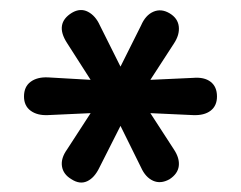

<svg xmlns="http://www.w3.org/2000/svg" viewBox="-20 -726 492 392"><path d="M126 -360Q109 -370 106.5 -386.5Q104 -403 117 -421L165 -495L78 -491Q56 -490 42.5 -500Q29 -510 29 -529Q29 -549 42.5 -559Q56 -569 78 -568L165 -563L117 -638Q91 -678 127 -700Q144 -710 159.5 -702Q175 -694 184 -674L226 -590L268 -674Q277 -695 293 -702Q309 -709 326 -699Q343 -689 345 -672Q347 -655 335 -637L287 -563L374 -567Q397 -569 410 -559Q423 -549 423 -529Q423 -510 410 -500Q397 -490 374 -491L287 -495L335 -421Q347 -403 345 -387Q343 -371 326 -360Q308 -350 292.5 -357Q277 -364 268 -384L226 -469L183 -384Q173 -363 158 -356Q143 -349 126 -360Z"/></svg>

Font: Chiron GoRound TC M
Style: Regular
Weight: 500
Designer: Ryoko NISHIZUKA 西塚涼子 (kana, bopomofo & ideographs); Paul D. Hunt (Latin, Greek & Cyrillic); Sandoll Communications 산돌커뮤니
Foundry: Adobe
Version: Version 1.000;hotconv 1.1.1;makeotfexe 2.6.0